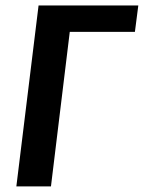

<svg xmlns="http://www.w3.org/2000/svg" viewBox="-20 -668 516 688"><path d="M463.4 -553.7H230L162.6 0H38.6L118.2 -648.4H475.6Z"/></svg>

Font: Carlito
Style: Bold Italic
Weight: 700
Italic angle: -7°
Designer: Lukasz Dziedzic
Foundry: tyPoland Lukasz Dziedzic
Version: Version 1.104